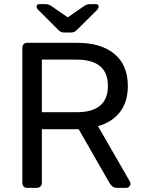

<svg xmlns="http://www.w3.org/2000/svg" viewBox="-20 -907 694 927"><path d="M87.9 -22.9V-675.8Q87.9 -687 94 -693.6Q100.1 -700.2 109.9 -700.2H354Q467.8 -700.2 532.5 -646.5Q597.2 -592.8 597.2 -491.2Q597.2 -415 559.1 -366Q521 -316.9 453.1 -297.9L606.9 -30.8Q609.9 -24.9 609.9 -20Q609.9 -12.2 604 -6.1Q598.1 0 589.8 0H545.9Q530.8 0 522.5 -7.1Q514.2 -14.2 506.8 -26.9L359.9 -283.2H182.1V-22.9Q182.1 -13.2 175 -6.6Q168 0 158.2 0H109.9Q100.1 0 94 -6.6Q87.9 -13.2 87.9 -22.9ZM156.7 -875Q156.7 -887.2 170.9 -887.2H196.8Q212.9 -887.2 225.1 -879.9L307.1 -823.2L389.2 -879.9Q398.9 -886.7 416 -887.2H441.9Q456.1 -887.2 456.1 -875Q456.1 -866.2 445.8 -856L354 -765.1Q345.2 -755.4 338.1 -752.7Q331.1 -750 321.8 -750H292Q281.7 -750 275.4 -752.4Q269 -754.9 258.8 -765.1L168 -856Q156.7 -865.7 156.7 -875ZM182.1 -365.2H350.1Q501 -365.2 501 -492.2Q501 -619.1 350.1 -619.1H182.1Z"/></svg>

Font: Rubik AZ
Style: Regular
Weight: 400
Designer: Hubert and Fischer
Foundry: Hubert & Fischer
Version: Version 2.000